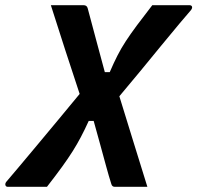

<svg xmlns="http://www.w3.org/2000/svg" viewBox="-60 -720 760 740"><path d="M-30 0Q-37 0 -39 -6Q-41 -12 -36 -19Q-23 -34 8.5 -71.5Q40 -109 81 -158Q122 -207 165.5 -259.5Q209 -312 247 -358Q219 -443 191 -528.5Q163 -614 136 -700H262Q275 -700 278 -688Q295 -625 311 -564.5Q327 -504 344 -442H363Q378 -477 392.5 -505.5Q407 -534 425 -561.5Q443 -589 467.5 -622Q492 -655 527 -700H670Q678 -700 680 -694.5Q682 -689 676 -681Q663 -666 632.5 -630Q602 -594 562.5 -545.5Q523 -497 480.5 -445.5Q438 -394 400 -349Q427 -262 454 -174Q481 -86 508 0H382Q372 0 369 -11Q360 -39 349 -79.5Q338 -120 325.5 -165.5Q313 -211 301 -254H282Q266 -219 251.5 -191.5Q237 -164 220 -137Q203 -110 179.5 -77.5Q156 -45 121 0Z"/></svg>

Font: Recursive Mn Lnr St
Style: Bold Italic
Weight: 700
Italic angle: -15°
Monospace: yes
Version: Version 1.079;hotconv 1.0.112;makeotfexe 2.5.65598; ttfautoh